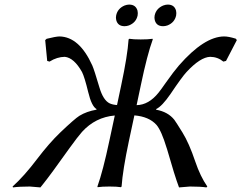

<svg xmlns="http://www.w3.org/2000/svg" viewBox="-20 -818 1059 842"><path d="M489.3 -750Q495.6 -780.8 526.4 -793.9Q537.1 -797.9 546.4 -797.9Q575.2 -797.9 583 -771.5Q585.4 -760.7 583.5 -750Q576.7 -718.8 545.4 -706.5Q535.6 -703.1 526.4 -703.1Q496.6 -703.1 489.7 -730Q487.3 -739.7 489.3 -750ZM658.2 -750Q664.6 -780.8 695.8 -793.9Q706.5 -797.9 715.8 -797.9Q744.6 -797.9 752 -771.5Q754.4 -760.7 752.4 -750Q745.6 -718.8 714.4 -706.5Q704.6 -703.1 695.3 -703.1Q665.5 -703.1 658.7 -730Q656.2 -739.7 658.2 -750ZM285.2 -168.9Q199.7 -48.8 170.4 -12.7Q163.6 -3.9 157.2 3.9Q112.8 0 110.8 0Q64.5 0 37.1 3.9L35.2 0Q85.9 -45.4 144.5 -123Q195.8 -190.4 244.1 -236.8Q307.1 -296.9 328.1 -310.1Q359.9 -329.6 402.8 -336.9L403.3 -339.8Q381.8 -351.6 366.7 -414.6Q351.1 -479 339.8 -502Q304.7 -564.5 264.2 -568.8Q230 -568.4 197.3 -547.9L187 -550.8L178.2 -642.1L184.6 -647.9Q223.6 -657.7 240.7 -658.2Q328.1 -656.7 384.8 -530.8Q393.1 -512.2 416 -434.6Q432.6 -378.4 460.9 -364.7Q475.1 -358.4 493.2 -357.4L511.7 -444.8Q539.1 -573.7 543.9 -645L546.9 -647.9Q564.5 -645 597.2 -645Q629.9 -645 648.9 -647.9L649.9 -645Q625.5 -578.1 597.7 -444.8L579.1 -356.9Q632.3 -357.9 675.3 -411.6Q686 -424.8 707 -455.1Q742.2 -504.9 764.6 -530.8Q875.5 -657.7 962.9 -658.2Q981.9 -658.2 1012.2 -648.9Q1014.2 -648.4 1014.6 -647.9L1018.6 -642.1L971.2 -550.8L959.5 -547.9Q934.6 -568.4 901.9 -568.8Q858.4 -567.4 797.9 -502Q778.3 -481 728 -406.2Q690.4 -351.6 665 -339.8L664.6 -336.9Q716.8 -327.6 744.6 -292.5Q752.9 -281.2 780.3 -236.8Q809.1 -190.4 836.4 -109.4Q858.4 -44.4 889.2 0L885.3 3.9Q859.9 0 813 0Q806.6 0 765.1 3.9Q746.1 -46.4 712.4 -164.6Q711.4 -167.5 710.9 -168.9Q688 -244.6 666.5 -270Q633.8 -306.6 569.3 -312L545.4 -200.2Q518.1 -71.3 513.2 0L510.3 2.9Q492.7 0 460 0Q427.2 0 408.2 2.9L407.2 0Q431.6 -68.4 459.5 -200.2L483.4 -311.5Q398.4 -304.2 339.8 -239.7Q320.8 -218.3 285.2 -168.9Z"/></svg>

Font: Linux Biolinum Slanted O
Style: Slanted
Weight: 400
Designer: Philipp H. Poll
Foundry: Philipp H. Poll
Version: Version 1.0.4